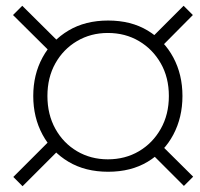

<svg xmlns="http://www.w3.org/2000/svg" viewBox="-20 -664 690 664"><path d="M149 -489 25 -612 57 -644 185 -517ZM58 -20 26 -52 145 -171 177 -139ZM616 -21 490 -147 520 -180 648 -53ZM524 -488 487 -516 615 -644 647 -612ZM354 -70Q275 -70 217 -104.5Q159 -139 127 -198.5Q95 -258 95 -332Q95 -406 127 -465Q159 -524 217 -558.5Q275 -593 354 -593Q433 -593 490.5 -558.5Q548 -524 579.5 -465Q611 -406 611 -332Q611 -258 579.5 -198.5Q548 -139 490.5 -104.5Q433 -70 354 -70ZM353 -113Q413 -113 460.5 -141Q508 -169 536 -218.5Q564 -268 564 -332Q564 -396 536 -445Q508 -494 460.5 -522Q413 -550 353 -550Q294 -550 246.5 -522Q199 -494 171.5 -445Q144 -396 144 -332Q144 -268 171.5 -218.5Q199 -169 246.5 -141Q294 -113 353 -113Z"/></svg>

Font: Azeret Mono Thin Thin
Style: Italic
Weight: 250
Italic angle: -12°
Version: Version 1.002